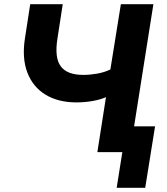

<svg xmlns="http://www.w3.org/2000/svg" viewBox="-20 -725 797 915"><path d="M536 170 563 0H444L485 -262Q458 -250 420.5 -243.5Q383 -237 344 -237Q258 -237 197.5 -273.5Q137 -310 110.5 -379Q84 -448 99 -543L124 -705H279L254 -543Q239 -450 269.5 -409Q300 -368 377 -368Q408 -368 442.5 -374Q477 -380 506 -394L556 -705H711L619 -123H719L672 170Z"/></svg>

Font: Nunito Sans ExtraBold
Style: Italic
Weight: 800
Italic angle: -9°
Designer: Vernon Adams
Foundry: Vernon Adams
Version: Version 3.006; ttfautohint (v1.8.3)